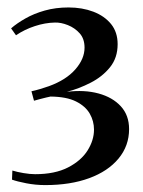

<svg xmlns="http://www.w3.org/2000/svg" viewBox="-20 -924 394 528"><path d="M104.5 -415Q78 -415 52.2 -420Q26.5 -425 13 -430L14 -455Q27 -451 44.8 -448Q62.5 -445 76.5 -445Q131 -445 167 -463.5Q203 -482 220.8 -510.2Q238.5 -538.5 238.5 -567.5Q238.5 -591 226.8 -611.5Q215 -632 189 -645Q163 -658 119 -658.5Q115 -657.5 106.8 -655.8Q98.5 -654 89.8 -651.5Q81 -649 73.5 -647L66.5 -673Q78 -675.5 89.8 -679Q101.5 -682.5 114.5 -687Q161.5 -704 187 -733Q212.5 -762 212.5 -793Q212.5 -817.5 199 -832.5Q185.5 -847.5 166.5 -855Q147.5 -862.5 131 -862Q104 -861.5 75.8 -852.2Q47.5 -843 24 -827L10.5 -846Q26.5 -860 49.8 -873.2Q73 -886.5 103 -895Q133 -903.5 168.5 -903.5Q206 -903.5 236.8 -891.8Q267.5 -880 285.5 -857.8Q303.5 -835.5 303.5 -802.5Q303.5 -765 282.5 -739Q261.5 -713 229.2 -696.5Q197 -680 164 -671.5Q212 -677.5 250.8 -667Q289.5 -656.5 312.2 -631.8Q335 -607 335 -569Q335 -523 306 -488Q277 -453 225.2 -434Q173.5 -415 104.5 -415Z"/></svg>

Font: Merriweather 144pt
Style: Regular
Weight: 400
Version: Version 2.100